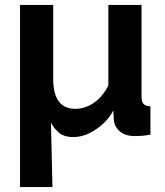

<svg xmlns="http://www.w3.org/2000/svg" viewBox="-20 -544 668 776"><path d="M61 212V-524H195V-225Q195 -104 285 -104Q322 -104 358 -127.5Q394 -151 418 -199V-524H552V-154Q552 -133 560 -124Q568 -115 588 -114V0Q567 4 552 5Q537 6 525 6Q488 6 465.5 -12Q443 -30 440 -60L438 -98Q427 -74 402 -49Q377 -24 344 -7Q311 10 276 10Q237 10 215 -10.5Q193 -31 186 -49L192 212Z"/></svg>

Font: Raleway
Style: Bold
Weight: 700
Designer: Matt McInerney, Pablo Impallari, Rodrigo Fuenzalida
Foundry: Matt McInerney, Pablo Impallari, Rodrigo Fuenzalida
Version: Version 4.026